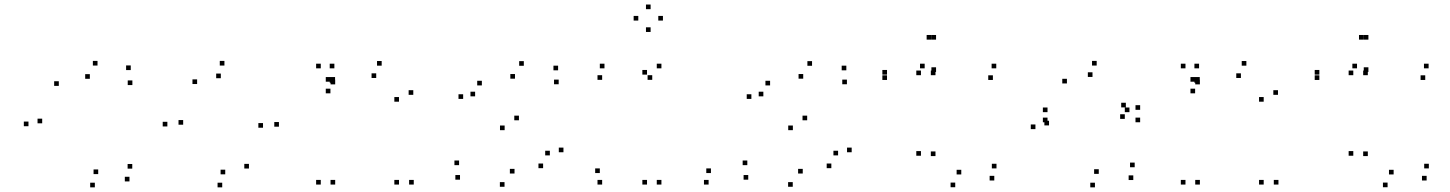

<svg xmlns="http://www.w3.org/2000/svg" viewBox="-20 -784 6240 826"><path d="M102.5 -241V-261H82.5V-241ZM388 22V2H368V22ZM537 -3.5V-23.5H517V-3.5ZM549 -58.5V-78.5H529V-58.5ZM402.5 -35V-55H382.5V-35ZM161.5 -253.5V-273.5H141.5V-253.5ZM233 -414.5V-434.5H213V-414.5ZM366.5 -445V-465H346.5V-445ZM549.5 -418V-438H529.5V-418ZM542.5 -482.5V-502.5H522.5V-482.5ZM399.5 -502V-522H379.5V-502Z M1180 -239V-259H1160V-239ZM945.5 -502V-522H925.5V-502ZM700 -240V-260H680V-240ZM936 22V2H916V22ZM768 -247.5V-267.5H748V-247.5ZM828 -422.5V-442.5H808V-422.5ZM930 -447.5V-467.5H910V-447.5ZM1111.5 -234.5V-254.5H1091.5V-234.5ZM1051 -59V-79H1031V-59ZM949 -34V-54H929V-34Z M1418.5 -428V-448H1398.5V-428ZM1418.5 -490V-510H1398.5V-490ZM1360 -490V-510H1340V-490ZM1360 10V-10H1340V10ZM1422 10V-10H1402V10ZM1422 -421V-441H1402V-421ZM1758 -376V-396H1738V-376ZM1622 -501.5V-521.5H1602V-501.5ZM1421.5 -432.5V-452.5H1401.5V-432.5ZM1401.5 -432.5V-452.5H1381.5V-432.5ZM1401.5 -382.5V-402.5H1381.5V-382.5ZM1598.5 -448.5V-468.5H1578.5V-448.5ZM1696.5 -346.5V-366.5H1676.5V-346.5ZM1696.5 10V-10H1676.5V10ZM1760 10V-10H1740V10Z M1972.5 -358.5V-378.5H1952.5V-358.5ZM2151 -224V-244H2131V-224ZM2345.5 -115.5V-135.5H2325.5V-115.5ZM2316.5 -60.5V-80.5H2296.5V-60.5ZM2193.5 -37.5V-57.5H2173.5V-37.5ZM1955 -73.5V-93.5H1935V-73.5ZM1959 -11V-31H1939V-11ZM2150.5 19.5V-0.5H2130.5V19.5ZM2404 -129V-149H2384V-129ZM2212.5 -266.5V-286.5H2192.5V-266.5ZM2024 -369.5V-389.5H2004V-369.5ZM2053 -416.5V-436.5H2033V-416.5ZM2195.5 -445.5V-465.5H2175.5V-445.5ZM2383.5 -421.5V-441.5H2363.5V-421.5ZM2381 -481.5V-501.5H2361V-481.5ZM2233.5 -501V-521H2213.5V-501Z M2570.5 -440.5V-460.5H2550.5V-440.5ZM2786 -440.5V-460.5H2766V-440.5ZM2763.5 -463V-483H2743.5V-463ZM2763.5 10V-10H2743.5V10ZM2825.5 10V-10H2805.5V10ZM2825.5 -490V-510H2805.5V-490ZM2580.5 -490V-510H2560.5V-490ZM3028.5 10V-10H3008.5V10ZM3038.5 -39.5V-59.5H3018.5V-39.5ZM2560.5 -39.5V-59.5H2540.5V-39.5ZM2570.5 10V-10H2550.5V10ZM2832 -695.5V-715.5H2812V-695.5ZM2779 -744.5V-764.5H2759V-744.5ZM2726 -695.5V-715.5H2706V-695.5ZM2779 -646.5V-666.5H2759V-646.5Z M3212.5 -358.5V-378.5H3192.5V-358.5ZM3391 -224V-244H3371V-224ZM3585.5 -115.5V-135.5H3565.5V-115.5ZM3556.5 -60.5V-80.5H3536.5V-60.5ZM3433.5 -37.5V-57.5H3413.5V-37.5ZM3195 -73.5V-93.5H3175V-73.5ZM3199 -11V-31H3179V-11ZM3390.5 19.5V-0.5H3370.5V19.5ZM3644 -129V-149H3624V-129ZM3452.5 -266.5V-286.5H3432.5V-266.5ZM3264 -369.5V-389.5H3244V-369.5ZM3293 -416.5V-436.5H3273V-416.5ZM3435.5 -445.5V-465.5H3415.5V-445.5ZM3623.5 -421.5V-441.5H3603.5V-421.5ZM3621 -481.5V-501.5H3601V-481.5ZM3473.5 -501V-521H3453.5V-501Z M3942 -114V-134H3922V-114ZM4089.5 21.5V1.5H4069.5V21.5ZM4257.5 -7.5V-27.5H4237.5V-7.5ZM4267 -59.5V-79.5H4247V-59.5ZM4115.5 -33.5V-53.5H4095.5V-33.5ZM4004.5 -112.5V-132.5H3984.5V-112.5ZM4004.5 -460.5V-480.5H3984.5V-460.5ZM3942 -460.5V-480.5H3922V-460.5ZM4007 -474.5V-494.5H3987V-474.5ZM4007 -613.5V-633.5H3987V-613.5ZM3986.5 -613.5V-633.5H3966.5V-613.5ZM3796 -463V-483H3776V-463ZM3796 -440V-460H3776V-440ZM4251.5 -440V-460H4231.5V-440ZM4266 -490V-510H4246V-490ZM3958 -490V-510H3938V-490Z M4680 -453V-473H4660V-453ZM4823.5 -322V-342H4803.5V-322ZM4819 -272.5V-292.5H4799V-272.5ZM4839 -301.5V-321.5H4819V-301.5ZM4486.5 -301.5V-321.5H4466.5V-301.5ZM4486.5 -258V-278H4466.5V-258ZM4885 -258V-278H4865V-258ZM4885 -311.5V-331.5H4865V-311.5ZM4698 -502V-522H4678V-502ZM4434.5 -228.5V-248.5H4414.5V-228.5ZM4690.5 22V2H4670.5V22ZM4855.5 -9.5V-29.5H4835.5V-9.5ZM4861.5 -64.5V-84.5H4841.5V-64.5ZM4707 -36V-56H4687V-36ZM4493 -244.5V-264.5H4473V-244.5ZM4570 -425V-445H4550V-425Z M5138.5 -428V-448H5118.5V-428ZM5138.5 -490V-510H5118.5V-490ZM5080 -490V-510H5060V-490ZM5080 10V-10H5060V10ZM5142 10V-10H5122V10ZM5142 -421V-441H5122V-421ZM5478 -376V-396H5458V-376ZM5342 -501.5V-521.5H5322V-501.5ZM5141.5 -432.5V-452.5H5121.5V-432.5ZM5121.5 -432.5V-452.5H5101.5V-432.5ZM5121.5 -382.5V-402.5H5101.5V-382.5ZM5318.5 -448.5V-468.5H5298.5V-448.5ZM5416.5 -346.5V-366.5H5396.5V-346.5ZM5416.5 10V-10H5396.5V10ZM5480 10V-10H5460V10Z M5802 -114V-134H5782V-114ZM5949.5 21.5V1.5H5929.5V21.5ZM6117.5 -7.5V-27.5H6097.5V-7.5ZM6127 -59.5V-79.5H6107V-59.5ZM5975.5 -33.5V-53.5H5955.5V-33.5ZM5864.5 -112.5V-132.5H5844.5V-112.5ZM5864.5 -460.5V-480.5H5844.5V-460.5ZM5802 -460.5V-480.5H5782V-460.5ZM5867 -474.5V-494.5H5847V-474.5ZM5867 -613.5V-633.5H5847V-613.5ZM5846.5 -613.5V-633.5H5826.5V-613.5ZM5656 -463V-483H5636V-463ZM5656 -440V-460H5636V-440ZM6111.5 -440V-460H6091.5V-440ZM6126 -490V-510H6106V-490ZM5818 -490V-510H5798V-490Z"/></svg>

Font: Monaspace Argon Dots Var
Style: Regular
Weight: 400
Designer: Riley Cran and the Lettermatic Team
Version: Version 1.100 (Monaspace Argon Dots)